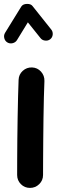

<svg xmlns="http://www.w3.org/2000/svg" viewBox="-38 -877 290 962"><path d="M122.6 -539.1Q149.4 -538.1 167.5 -518.1Q185.5 -498 184.6 -471.2Q183.1 -437.5 181.9 -389.4Q180.7 -341.3 179.9 -286.6Q179.2 -231.9 178.7 -177.7Q178.2 -123.5 178 -77.1Q177.7 -30.8 177.7 0Q177.7 26.9 158.4 45.7Q139.2 64.5 112.3 64.5Q85.4 64.5 66.7 45.7Q47.9 26.9 47.9 0Q47.9 -31.2 48.1 -77.6Q48.3 -124 48.8 -178.5Q49.3 -232.9 50.3 -288.1Q51.3 -343.3 52.5 -392.6Q53.7 -441.9 55.2 -477.1Q56.2 -503.9 75.9 -522Q95.7 -540 122.6 -539.1ZM-1.5 -664.6Q-13.2 -671.9 -16.6 -686Q-20 -700.2 -12.7 -712.4L68.4 -843.8Q76.7 -856.9 96.7 -857.4Q116.7 -857.9 125 -846.7L218.8 -729Q227.5 -718.3 226.1 -703.6Q224.6 -689 213.4 -680.2Q202.6 -671.9 188 -673.6Q173.3 -675.3 165 -686L101.6 -765.1L46.9 -675.8Q39.6 -664.1 25.1 -660.6Q10.7 -657.2 -1.5 -664.6Z"/></svg>

Font: Mikhak-DS2-FD Bold
Style: Regular
Weight: 700
Designer: Amin Abedi
Version: Version 3.4